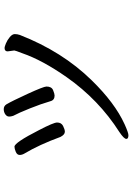

<svg xmlns="http://www.w3.org/2000/svg" viewBox="142 -840 715 1040"><g transform="rotate(-90 500.0 -319.5)"><path d="M307.1 -326.2Q291 -326.2 278.8 -350.1Q236.8 -464.8 189 -544.9Q181.2 -558.1 181.2 -570.8Q181.2 -585 198 -592Q214.8 -599.1 226.1 -599.1Q248 -599.1 315.9 -465.8Q356.9 -387.2 356.9 -368.2Q356.9 -345.2 337.9 -335.7Q318.8 -326.2 307.1 -326.2ZM288.1 18.1Q268.1 18.1 268.1 6.8Q268.1 -5.9 305.2 -30.8Q480 -142.1 602.1 -315.9Q694.8 -448.2 731.9 -556.2Q747.1 -595.2 747.1 -600.1L742.2 -636.2Q742.2 -652.8 761.2 -652.8Q767.1 -652.8 785.2 -645.5Q803.2 -638.2 819.6 -624.5Q835.9 -610.8 835.9 -597.2Q835.9 -584 831.1 -569.8Q741.2 -339.8 585.9 -181.2Q462.9 -55.2 348.1 -2.9Q301.8 18.1 288.1 18.1ZM502.9 -381.8Q478 -381.8 472.2 -404.8Q458 -454.1 433.1 -516.1Q408.2 -578.1 393.1 -606Q392.1 -610.8 390.6 -615.5Q389.2 -620.1 389.2 -628.9Q389.2 -640.1 401.1 -648.7Q413.1 -657.2 429.2 -657.2Q445.8 -657.2 455.1 -643.1Q473.1 -612.8 512.5 -526.9Q551.8 -440.9 551.8 -425.8Q551.8 -397.9 532 -389.9Q512.2 -381.8 502.9 -381.8Z"/></g></svg>

Font: LXGW WenKai Screen
Style: Regular
Weight: 400
Designer: LXGW / Fontworks Inc.
Foundry: LXGW / Fontworks Inc.
Version: Version 1.510;January 18,2025